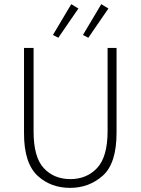

<svg xmlns="http://www.w3.org/2000/svg" viewBox="-20 -889 674 921"><path d="M377.9 -721.2 465.8 -869.1 500 -848.1 403.8 -708ZM233.9 -721.2 321.8 -869.1 356 -848.1 259.8 -708ZM95.2 -659.2H141.1V-257.8Q141.1 -135.7 189.5 -83Q237.8 -30.3 316.9 -29.8Q396 -29.8 445.8 -83Q495.6 -136.2 496.1 -257.8V-659.2H539.1V-252.9Q539.1 -105 473.1 -46.4Q407.2 12.2 316.4 12.2Q225.6 12.2 163.6 -43Q94.2 -104 95.2 -252.9Z"/></svg>

Font: SourceSansPro-Light
Style: Regular
Weight: 300
Designer: Paul D. Hunt
Foundry: Adobe Systems Incorporated
Version: Version 2.020;PS 2.0;hotconv 1.0.86;makeotf.lib2.5.63406